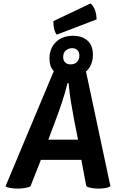

<svg xmlns="http://www.w3.org/2000/svg" viewBox="-20 -1111 691 1135"><path d="M295.9 -986.3Q295.9 -980.5 295.9 -975.6Q295.9 -959 299.8 -941.4Q304.7 -919.9 315.4 -906.2Q393.6 -935.5 550.8 -996.1Q550.8 -1024.4 542 -1049.8Q533.2 -1075.2 515.6 -1090.8Q442.4 -1055.7 295.9 -986.3ZM412.1 -899.4Q347.7 -899.4 309.6 -861.3Q272.5 -824.2 272.5 -765.6Q272.5 -742.2 278.3 -722.7Q285.2 -704.1 297.9 -690.4Q203.1 -462.9 12.7 -9.8Q21.5 -2.9 40 0Q59.6 3.9 84 3.9Q108.4 3.9 128.9 0Q148.4 -2.9 160.2 -9.8Q180.7 -61.5 221.7 -166Q282.2 -166 460.9 -166Q467.8 -127 490.2 -9.8Q501 -2.9 519.5 0Q538.1 3.9 561.5 3.9Q587.9 3.9 605.5 0Q622.1 -2.9 632.8 -9.8Q585 -236.3 488.3 -688.5Q507.8 -704.1 518.6 -730.5Q529.3 -755.9 529.3 -787.1Q529.3 -842.8 497.1 -871.1Q464.8 -899.4 412.1 -899.4ZM307.6 -397.5Q327.1 -449.2 345.7 -503.9Q364.3 -558.6 378.9 -619.1Q380.9 -619.1 385.7 -619.1Q390.6 -558.6 400.4 -502Q410.2 -445.3 418.9 -398.4Q426.8 -360.4 441.4 -285.2Q397.5 -285.2 265.6 -285.2Q276.4 -313.5 307.6 -397.5ZM407.2 -826.2Q426.8 -826.2 437.5 -814.5Q449.2 -803.7 449.2 -782.2Q449.2 -757.8 434.6 -744.1Q420.9 -730.5 397.5 -730.5Q377.9 -730.5 366.2 -741.2Q353.5 -752 353.5 -774.4Q353.5 -800.8 370.1 -813.5Q385.7 -826.2 407.2 -826.2Z"/></svg>

Font: cl
Style: Bold Italic
Weight: 400
Designer: Mitja Miklavcic
Version: Version 7.504; 2011; Build 1022